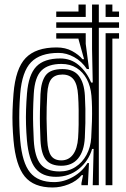

<svg xmlns="http://www.w3.org/2000/svg" viewBox="-20 -820 558 850"><path d="M212.8 10Q129.2 10 89.4 -38.9Q49.5 -87.8 39.8 -199Q36.8 -234.5 35.6 -266.8Q34.5 -299 35.6 -332.5Q36.8 -366 39.8 -405.2Q48.8 -516.8 93.8 -563.4Q138.8 -610 230.5 -610Q270 -610 299.2 -594Q328.5 -578 345 -558H352.2L327.5 -646.8V-649H229V-673H359.5V-626L374.2 -514.2L364.5 -514.5Q341.8 -548.8 308.1 -567.2Q274.5 -585.8 239.5 -585.8Q157.5 -585.8 117.5 -544.4Q77.5 -503 69.5 -405Q66.5 -367 65.6 -331.9Q64.8 -296.8 65.8 -263.9Q66.8 -231 69.5 -199.2Q78.2 -99.2 113.2 -56.5Q148.2 -13.8 219.5 -13.8Q262.8 -13.8 303.6 -37.1Q344.5 -60.5 367.2 -98.2H374L369 0H340.5V-9.2L347.8 -44.8H341.8Q319.5 -18.2 284 -4.1Q248.5 10 212.8 10ZM447.5 0V-673H507V-649H477.5V0ZM390.5 0 394.5 -160.5 387.8 -160.8Q372.2 -107.2 329.1 -72.2Q286 -37.2 228 -37.2Q166.8 -37.2 136.9 -74.9Q107 -112.5 99.2 -199.2Q96.2 -235 95.2 -268.4Q94.2 -301.8 95.4 -335.5Q96.5 -369.2 99.5 -406.5Q106.2 -489.2 140.6 -525.2Q175 -561.2 247 -561.2Q294 -561.2 328.9 -531.5Q363.8 -501.8 383.5 -454.5H390.5L387.5 -603V-697H229V-721H387.5V-800H417.5V-721H507V-697H417.5V0ZM243.8 -61Q283.8 -61 314.2 -80.9Q344.8 -100.8 363 -134.5Q381.2 -168.2 383.8 -210Q386.2 -249.5 387.1 -283.1Q388 -316.8 387.4 -345Q386.8 -373.2 384.8 -396.2Q381.2 -437.8 364.4 -469.5Q347.5 -501.2 319.1 -519.1Q290.8 -537 252.2 -537Q193 -537 163.4 -507.6Q133.8 -478.2 129.5 -405Q127 -361.5 126.5 -328Q126 -294.5 126.9 -264.1Q127.8 -233.8 129.5 -199.5Q133.5 -125.2 159.9 -93.1Q186.2 -61 243.8 -61ZM251.5 -86.2Q204.8 -86.2 183.5 -112.5Q162.2 -138.8 159.2 -199Q157.5 -234.8 156.9 -265.6Q156.2 -296.5 156.9 -329.4Q157.5 -362.2 159.2 -403.5Q161.8 -458.8 182.2 -486.5Q202.8 -514.2 256.5 -514.2Q305.8 -514.2 329.1 -484Q352.5 -453.8 355.8 -397Q357.5 -368.8 358 -338.1Q358.5 -307.5 357.9 -275.2Q357.2 -243 355.5 -210Q352.2 -150.2 325.5 -118.2Q298.8 -86.2 251.5 -86.2ZM251.5 -110Q284 -110 303.2 -135.9Q322.5 -161.8 325.8 -210Q327.5 -235.5 328.1 -267.4Q328.8 -299.2 328.2 -332.8Q327.8 -366.2 325.8 -397Q322.8 -447 305.6 -468.5Q288.5 -490 256.5 -490Q224 -490 208 -471Q192 -452 189.2 -405Q185.8 -340.8 186.2 -295.4Q186.8 -250 189.2 -198.5Q191.8 -151.2 206.1 -130.6Q220.5 -110 251.5 -110ZM229 -745V-769H327.5V-800H359.5V-745ZM447.5 -745V-800H477.5V-769H507V-745Z"/></svg>

Font: Big Shoulders Inline Text Thin Black
Style: Regular
Weight: 900
Version: Version 2.002